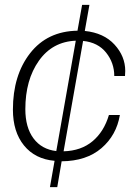

<svg xmlns="http://www.w3.org/2000/svg" viewBox="-20 -652 546 788"><path d="M215 116H185L204 8Q124 1 78.5 -55Q33 -111 33 -202Q33 -343 103.5 -433.5Q174 -524 298 -526L317 -632H347L328 -525Q406 -517 450 -469Q494 -421 494 -361Q494 -349 493 -340H449Q449 -394 415.5 -436Q382 -478 321 -484L241 -31Q313 -33 360 -72.5Q407 -112 427 -180H472Q458 -97 396.5 -44Q335 9 233 10ZM84 -204Q84 -129 117.5 -84Q151 -39 211 -32L291 -485Q195 -481 139.5 -402.5Q84 -324 84 -204Z"/></svg>

Font: Creato Display Light
Style: Italic
Weight: 300
Italic angle: -10°
Version: Version 1.000